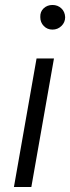

<svg xmlns="http://www.w3.org/2000/svg" viewBox="-20 -752 282 772"><path d="M36 0 127 -517H197L106 0ZM191 -633Q170 -633 156 -647.5Q142 -662 142 -683Q141 -705 155.5 -718.5Q170 -732 191 -732Q212 -732 226.5 -718.5Q241 -705 242 -683Q242 -662 227 -647.5Q212 -633 191 -633Z"/></svg>

Font: DM Sans 11pt Light
Style: Italic
Weight: 300
Italic angle: -10°
Version: Version 4.004;gftools[0.9.30]